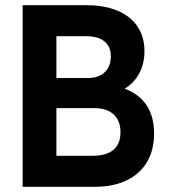

<svg xmlns="http://www.w3.org/2000/svg" viewBox="-20 -717 651 737"><path d="M67 -697H312Q381 -697 431 -676Q481 -655 507.8 -615.2Q534.5 -575.5 534.5 -521Q534.5 -473 514.5 -435.5Q494.5 -398 458.5 -376.5Q571.5 -334 571.5 -204Q571.5 -141 544.2 -95Q517 -49 465.8 -24.5Q414.5 0 344 0H67ZM334 -119Q442.5 -119 442.5 -210Q442.5 -254 416 -278Q389.5 -302 341.5 -302H196.5V-119ZM318 -417.5Q358.5 -417.5 382 -439.8Q405.5 -462 405.5 -501Q405.5 -538 381 -558Q356.5 -578 312 -578H196.5V-417.5Z"/></svg>

Font: HK Grotesk
Style: Bold
Weight: 700
Designer: Alfredo Marco Pradil
Foundry: Hanken Design Co.
Version: Version 3.001